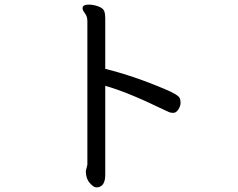

<svg xmlns="http://www.w3.org/2000/svg" viewBox="-20 -752 1040 839"><path d="M400.9 66.9Q389.2 66.9 372.1 47.4Q355 27.8 355 -4.9L361.8 -32.2V-659.2Q361.8 -680.2 351.3 -693.6Q340.8 -707 340.8 -715.8Q340.8 -731.9 367.2 -731.9Q388.2 -731.9 409.7 -723.9Q431.2 -715.8 435.5 -703.4Q439.9 -690.9 439.9 -672.9V-451.2Q565.9 -419.9 702.1 -361.8Q759.8 -337.9 766.1 -321.8Q769 -314 769 -301.8Q769 -289.1 759.5 -273.9Q750 -258.8 736.8 -258.8Q725.1 -258.8 717.5 -262.5Q710 -266.1 690.9 -274.9Q536.1 -350.1 439.9 -377V11.2Q439.9 66.9 400.9 66.9Z"/></svg>

Font: LXGW WenKai Mono GB Screen
Style: Regular
Weight: 400
Monospace: yes
Designer: LXGW / Fontworks Inc.
Foundry: LXGW / Fontworks Inc.
Version: Version 1.510;January 18,2025